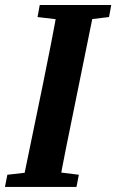

<svg xmlns="http://www.w3.org/2000/svg" viewBox="-43 -736 459 756"><path d="M-23.5 0H258.1L267.5 -47.9L146.7 -62.9H117.3L-14 -47.9L-23.5 0ZM42.6 0H188C206 -103 228.1 -207.3 249.1 -311L331.5 -716.4H186.2C168.2 -613.4 147.5 -509.7 126.5 -406.7L42.6 0ZM104.8 -668.9 231.6 -653.9H261.3L386.3 -668.9L395.1 -716.4H113.5L104.8 -668.9Z"/></svg>

Font: Source Serif 4 Variable
Style: Italic
Weight: 400
Italic angle: -12°
Designer: Frank Grießhammer
Foundry: Adobe Systems Incorporated
Version: Version 4.004;hotconv 1.0.116;makeotfexe 2.5.65601